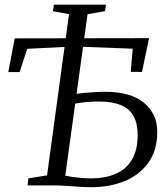

<svg xmlns="http://www.w3.org/2000/svg" viewBox="-20 -790 717 818"><path d="M371 7.5Q348 7.5 319.8 5.8Q291.5 4 264.2 2Q237 0 216 0H97.5L101 -30L180.5 -43L274 -729.5L205.5 -742.5L209.5 -770H431.5L427.5 -742.5L353 -729.5L258 -41.5Q269.5 -39 288.2 -36.2Q307 -33.5 327.8 -31.8Q348.5 -30 366.5 -30Q428.5 -30 473.2 -49.5Q518 -69 542.2 -110Q566.5 -151 566.5 -215Q566.5 -263.5 549.2 -295Q532 -326.5 495.5 -342Q459 -357.5 401 -357.5Q381 -357.5 360.2 -356Q339.5 -354.5 321.5 -352Q303.5 -349.5 291.5 -347L296.5 -388.5Q312 -391.5 334.5 -393.8Q357 -396 381.5 -397.5Q406 -399 427.5 -399Q536.5 -399 593.2 -352.2Q650 -305.5 650 -228Q650 -149.5 612.2 -97Q574.5 -44.5 511 -18.5Q447.5 7.5 371 7.5ZM15.5 -483 42.5 -626.5 615 -627.5 585 -483.5 537 -484 545.5 -582.5 294.5 -592 96 -582 63.5 -483Z"/></svg>

Font: Merriweather 72pt Light
Style: Italic
Weight: 300
Italic angle: -7.8°
Version: Version 2.101